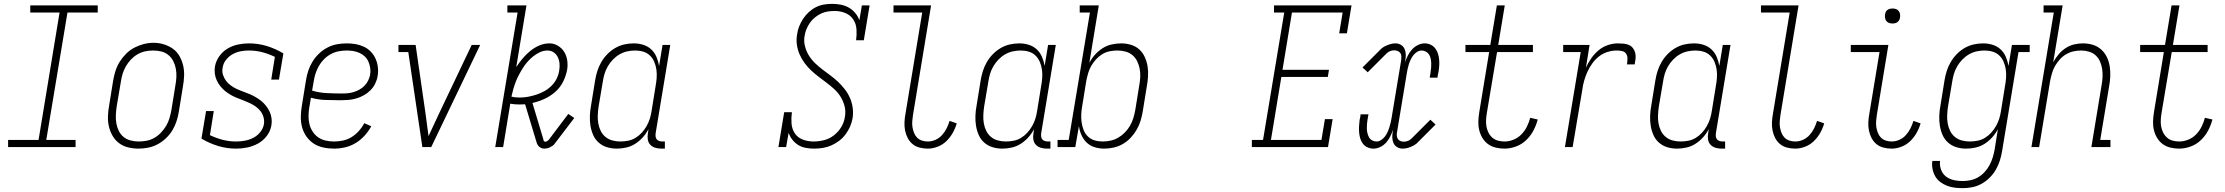

<svg xmlns="http://www.w3.org/2000/svg" viewBox="-20 -763 11540 996"><path d="M22 0V-37H180L289 -698H137V-735H487V-698H330L220 -37H372V0Z M698 8Q671 8 644.5 1.5Q618 -5 597.5 -20.5Q577 -36 564 -58.5Q551 -81 545 -107Q539 -133 540 -160.5Q541 -188 546 -215L567 -345Q571 -370 579 -395Q587 -420 601 -442.5Q615 -465 634.5 -484.5Q654 -504 677.5 -516Q701 -528 726 -534.5Q751 -541 777 -541Q804 -541 830 -533Q856 -525 877 -510Q898 -495 911 -472Q924 -449 930 -423.5Q936 -398 935 -370Q934 -342 929 -315L908 -185Q904 -160 896 -135Q888 -110 874.5 -87.5Q861 -65 841 -46Q821 -27 797.5 -14.5Q774 -2 748.5 3Q723 8 698 8ZM699 -29Q720 -29 741 -33Q762 -37 781 -48Q800 -59 815.5 -75.5Q831 -92 842 -110.5Q853 -129 859 -149.5Q865 -170 869 -191L890 -321Q894 -342 895 -364Q896 -386 892 -407Q888 -428 878.5 -446.5Q869 -465 853 -478Q837 -491 816.5 -496Q796 -501 774 -501Q753 -501 732.5 -496.5Q712 -492 693 -481Q674 -470 659 -454Q644 -438 633 -419Q622 -400 616 -380Q610 -360 607 -339L585 -209Q582 -188 581 -166Q580 -144 583.5 -123.5Q587 -103 596 -84.5Q605 -66 620.5 -53Q636 -40 657 -34.5Q678 -29 699 -29Z M1205 8Q1156 8 1110.5 -6Q1065 -20 1025 -44L1049 -187H1089L1069 -62Q1100 -47 1134 -38Q1168 -29 1205 -29Q1227 -29 1249.5 -33Q1272 -37 1293 -47.5Q1314 -58 1329.5 -77Q1345 -96 1349 -118Q1352 -137 1347 -155Q1342 -173 1331 -187Q1320 -201 1305.5 -211Q1291 -221 1275 -228.5Q1259 -236 1242 -242.5Q1225 -249 1208.5 -255.5Q1192 -262 1176.5 -271Q1161 -280 1147.5 -291Q1134 -302 1123 -316Q1112 -330 1104.5 -346Q1097 -362 1094.5 -380.5Q1092 -399 1095 -418Q1100 -446 1117.5 -471Q1135 -496 1160.5 -511Q1186 -526 1214.5 -532Q1243 -538 1271 -538Q1320 -538 1365 -524Q1410 -510 1450 -486L1427 -350H1387L1406 -468Q1375 -483 1341.5 -492Q1308 -501 1271 -501Q1250 -501 1228.5 -497Q1207 -493 1187 -482Q1167 -471 1152.5 -452.5Q1138 -434 1135 -412Q1131 -393 1136.5 -375.5Q1142 -358 1152.5 -344Q1163 -330 1177.5 -319.5Q1192 -309 1208 -301.5Q1224 -294 1241 -288Q1258 -282 1274.5 -275Q1291 -268 1306.5 -259Q1322 -250 1335.5 -239Q1349 -228 1360 -214Q1371 -200 1378.5 -184Q1386 -168 1388.5 -150Q1391 -132 1388 -113Q1383 -83 1364 -58Q1345 -33 1318.5 -18.5Q1292 -4 1263 2Q1234 8 1205 8Z M1713 8Q1684 8 1656.5 2Q1629 -4 1607 -18.5Q1585 -33 1569.5 -55Q1554 -77 1547 -103.5Q1540 -130 1540.5 -158.5Q1541 -187 1546 -215L1567 -345Q1571 -371 1579 -395.5Q1587 -420 1601 -443Q1615 -466 1635 -485Q1655 -504 1679 -516.5Q1703 -529 1728.5 -533.5Q1754 -538 1779 -538Q1803 -538 1825.5 -534Q1848 -530 1868 -520.5Q1888 -511 1903.5 -495Q1919 -479 1928 -459Q1937 -439 1940 -416Q1943 -393 1939 -369Q1936 -349 1926.5 -329.5Q1917 -310 1901.5 -294.5Q1886 -279 1867 -268.5Q1848 -258 1827 -252Q1806 -246 1785.5 -244.5Q1765 -243 1745 -243Q1706 -243 1667.5 -244.5Q1629 -246 1593 -256L1585 -209Q1581 -187 1580.5 -164Q1580 -141 1585 -120Q1590 -99 1601.5 -81Q1613 -63 1630 -51Q1647 -39 1668.5 -34Q1690 -29 1713 -29Q1736 -29 1759.5 -34Q1783 -39 1804 -52Q1825 -65 1842 -84Q1859 -103 1870 -124L1906 -108Q1892 -82 1871 -59Q1850 -36 1824 -20.5Q1798 -5 1769.5 1.5Q1741 8 1713 8ZM1755 -278Q1771 -278 1786 -279.5Q1801 -281 1816.5 -286Q1832 -291 1846 -299Q1860 -307 1871.5 -319Q1883 -331 1890 -345.5Q1897 -360 1900 -375Q1903 -393 1900.5 -410Q1898 -427 1891.5 -442.5Q1885 -458 1873 -469.5Q1861 -481 1846 -488Q1831 -495 1814 -498Q1797 -501 1779 -501Q1758 -501 1737 -497Q1716 -493 1696.5 -482.5Q1677 -472 1661 -456Q1645 -440 1634 -420.5Q1623 -401 1616.5 -380.5Q1610 -360 1607 -339L1599 -293Q1636 -282 1675.5 -280Q1715 -278 1755 -278Z M2171 0 2098 -493H2047V-530H2136L2187 -177Q2191 -147 2195 -117Q2199 -87 2203 -57Q2217 -87 2231 -117Q2245 -147 2259 -177L2427 -530H2471L2217 0Z M2803 8Q2794 8 2786 4Q2778 0 2773 -6Q2768 -12 2765 -20Q2762 -28 2760 -36L2704 -222Q2697 -222 2689 -221.5Q2681 -221 2674 -221Q2662 -221 2650 -222Q2638 -223 2627 -225L2590 0H2549L2665 -698H2612V-735H2711L2658 -415Q2673 -438 2691 -459.5Q2709 -481 2730.5 -498.5Q2752 -516 2777.5 -527Q2803 -538 2830 -538Q2854 -538 2874.5 -525.5Q2895 -513 2907 -493.5Q2919 -474 2922.5 -449.5Q2926 -425 2922 -401Q2916 -369 2901 -339Q2886 -309 2860.5 -286.5Q2835 -264 2804.5 -250Q2774 -236 2742 -229L2797 -46Q2798 -41 2800 -34.5Q2802 -28 2809 -28Q2814 -28 2818.5 -31Q2823 -34 2827 -38L2928 -172L2959 -151L2857 -17Q2853 -11 2846 -6.5Q2839 -2 2832 1.5Q2825 5 2817.5 6.5Q2810 8 2803 8ZM2676 -257Q2698 -257 2719.5 -261Q2741 -265 2762.5 -272Q2784 -279 2804.5 -290.5Q2825 -302 2841.5 -318.5Q2858 -335 2868 -355.5Q2878 -376 2881 -398Q2884 -416 2882.5 -433.5Q2881 -451 2873.5 -466.5Q2866 -482 2852 -491.5Q2838 -501 2820 -501Q2800 -501 2781.5 -492.5Q2763 -484 2746.5 -471Q2730 -458 2716.5 -442.5Q2703 -427 2692 -409.5Q2681 -392 2671.5 -374Q2662 -356 2655 -337.5Q2648 -319 2642.5 -300Q2637 -281 2633 -262Q2644 -259 2654.5 -258Q2665 -257 2676 -257Z M3179 8Q3153 8 3128.5 0.5Q3104 -7 3085.5 -23.5Q3067 -40 3057 -63Q3047 -86 3043 -111Q3039 -136 3040 -162.5Q3041 -189 3046 -215L3067 -345Q3071 -370 3078.5 -394Q3086 -418 3099 -440.5Q3112 -463 3130.5 -482Q3149 -501 3171.5 -514Q3194 -527 3218.5 -532.5Q3243 -538 3268 -538Q3293 -538 3317 -530.5Q3341 -523 3358.5 -506.5Q3376 -490 3385.5 -467.5Q3395 -445 3399 -421L3417 -530H3457L3381 -71Q3380 -63 3381 -54.5Q3382 -46 3387 -40Q3392 -34 3400 -31.5Q3408 -29 3417 -29H3429V8H3411Q3394 8 3379 3.5Q3364 -1 3353.5 -12Q3343 -23 3340.5 -39Q3338 -55 3341 -71L3344 -93Q3332 -70 3314.5 -50.5Q3297 -31 3275 -17Q3253 -3 3228 2.5Q3203 8 3179 8ZM3198 -29Q3218 -29 3238.5 -33Q3259 -37 3277 -48Q3295 -59 3309.5 -75Q3324 -91 3334.5 -109.5Q3345 -128 3351 -147.5Q3357 -167 3360 -187L3381 -317Q3385 -338 3386.5 -360Q3388 -382 3385 -402.5Q3382 -423 3374 -442Q3366 -461 3351.5 -475Q3337 -489 3317 -495Q3297 -501 3275 -501Q3254 -501 3233.5 -496.5Q3213 -492 3194 -481Q3175 -470 3159.5 -454Q3144 -438 3133 -419Q3122 -400 3116 -380Q3110 -360 3107 -339L3085 -209Q3082 -188 3081 -166Q3080 -144 3083.5 -123.5Q3087 -103 3096 -84.5Q3105 -66 3120.5 -53Q3136 -40 3156.5 -34.5Q3177 -29 3198 -29Z M4203 8Q4181 8 4159.5 4Q4138 0 4120.5 -11Q4103 -22 4090.5 -38Q4078 -54 4071 -74L4058 0H4018L4048 -181H4088Q4084 -152 4086 -123Q4088 -94 4103 -71.5Q4118 -49 4144.5 -39Q4171 -29 4200 -29Q4227 -29 4255 -36Q4283 -43 4306 -61Q4329 -79 4344 -104Q4359 -129 4363 -157Q4368 -185 4361.5 -211Q4355 -237 4341.5 -259.5Q4328 -282 4309 -299.5Q4290 -317 4269.5 -332.5Q4249 -348 4228.5 -363.5Q4208 -379 4189 -396.5Q4170 -414 4154.5 -435Q4139 -456 4128.5 -479.5Q4118 -503 4114 -530Q4110 -557 4115 -585Q4118 -607 4126 -627Q4134 -647 4146.5 -666Q4159 -685 4176 -700.5Q4193 -716 4213 -726Q4233 -736 4254.5 -739.5Q4276 -743 4297 -743Q4320 -743 4342.5 -738.5Q4365 -734 4384 -723Q4403 -712 4417 -695Q4431 -678 4438 -658L4451 -735H4491L4461 -554H4421Q4425 -583 4423 -611.5Q4421 -640 4406 -662.5Q4391 -685 4365 -695.5Q4339 -706 4310 -706Q4293 -706 4275 -703.5Q4257 -701 4240 -693Q4223 -685 4208 -673Q4193 -661 4182 -645.5Q4171 -630 4164 -613Q4157 -596 4154 -578Q4149 -551 4155.5 -524.5Q4162 -498 4175.5 -476Q4189 -454 4207.5 -436Q4226 -418 4246.5 -402.5Q4267 -387 4288 -371.5Q4309 -356 4327.5 -338.5Q4346 -321 4362 -300.5Q4378 -280 4388.5 -256.5Q4399 -233 4403 -206Q4407 -179 4403 -151Q4399 -128 4390 -107Q4381 -86 4366.5 -66.5Q4352 -47 4333 -32.5Q4314 -18 4292 -8.5Q4270 1 4248 4.5Q4226 8 4203 8Z M4793 8Q4771 8 4750 2.5Q4729 -3 4713.5 -16Q4698 -29 4688.5 -47.5Q4679 -66 4675 -86.5Q4671 -107 4672 -129Q4673 -151 4677 -172L4764 -698H4615V-735H4810L4716 -166Q4714 -151 4712.5 -135Q4711 -119 4713.5 -103.5Q4716 -88 4721.5 -74Q4727 -60 4737 -49.5Q4747 -39 4762 -34Q4777 -29 4793 -29Q4813 -29 4832.5 -37.5Q4852 -46 4866.5 -62Q4881 -78 4890.5 -97Q4900 -116 4906 -136L4943 -123Q4936 -98 4922.5 -74Q4909 -50 4889.5 -31Q4870 -12 4844 -2Q4818 8 4793 8Z M5179 8Q5153 8 5128.5 0.5Q5104 -7 5085.5 -23.5Q5067 -40 5057 -63Q5047 -86 5043 -111Q5039 -136 5040 -162.5Q5041 -189 5046 -215L5067 -345Q5071 -370 5078.5 -394Q5086 -418 5099 -440.5Q5112 -463 5130.5 -482Q5149 -501 5171.5 -514Q5194 -527 5218.5 -532.5Q5243 -538 5268 -538Q5293 -538 5317 -530.5Q5341 -523 5358.5 -506.5Q5376 -490 5385.5 -467.5Q5395 -445 5399 -421L5417 -530H5457L5381 -71Q5380 -63 5381 -54.5Q5382 -46 5387 -40Q5392 -34 5400 -31.5Q5408 -29 5417 -29H5429V8H5411Q5394 8 5379 3.5Q5364 -1 5353.5 -12Q5343 -23 5340.5 -39Q5338 -55 5341 -71L5344 -93Q5332 -70 5314.5 -50.5Q5297 -31 5275 -17Q5253 -3 5228 2.5Q5203 8 5179 8ZM5198 -29Q5218 -29 5238.5 -33Q5259 -37 5277 -48Q5295 -59 5309.5 -75Q5324 -91 5334.5 -109.5Q5345 -128 5351 -147.5Q5357 -167 5360 -187L5381 -317Q5385 -338 5386.5 -360Q5388 -382 5385 -402.5Q5382 -423 5374 -442Q5366 -461 5351.5 -475Q5337 -489 5317 -495Q5297 -501 5275 -501Q5254 -501 5233.5 -496.5Q5213 -492 5194 -481Q5175 -470 5159.5 -454Q5144 -438 5133 -419Q5122 -400 5116 -380Q5110 -360 5107 -339L5085 -209Q5082 -188 5081 -166Q5080 -144 5083.5 -123.5Q5087 -103 5096 -84.5Q5105 -66 5120.5 -53Q5136 -40 5156.5 -34.5Q5177 -29 5198 -29Z M5708 8Q5682 8 5658 0.5Q5634 -7 5617 -23.5Q5600 -40 5590 -62.5Q5580 -85 5577 -109L5558 0H5466V-37H5524L5634 -698H5581V-735H5680L5631 -437Q5643 -460 5660.5 -479.5Q5678 -499 5700 -513Q5722 -527 5747 -532.5Q5772 -538 5796 -538Q5822 -538 5847 -530.5Q5872 -523 5890 -506.5Q5908 -490 5918.5 -467Q5929 -444 5933 -419Q5937 -394 5935.5 -367.5Q5934 -341 5929 -315L5908 -185Q5904 -160 5896.5 -136Q5889 -112 5876 -89.5Q5863 -67 5845 -48Q5827 -29 5804.5 -16Q5782 -3 5757 2.5Q5732 8 5708 8ZM5700 -29Q5721 -29 5741.5 -33.5Q5762 -38 5781 -49Q5800 -60 5815.5 -76Q5831 -92 5842 -111Q5853 -130 5859 -150Q5865 -170 5869 -191L5890 -321Q5894 -342 5895 -364Q5896 -386 5892 -406.5Q5888 -427 5879 -445.5Q5870 -464 5854.5 -477Q5839 -490 5818.5 -495.5Q5798 -501 5777 -501Q5757 -501 5736.5 -497Q5716 -493 5698 -482Q5680 -471 5665.5 -455Q5651 -439 5640.5 -420.5Q5630 -402 5624.5 -382.5Q5619 -363 5615 -343L5594 -213Q5590 -192 5589 -170Q5588 -148 5591 -127.5Q5594 -107 5601.5 -88Q5609 -69 5623.5 -55Q5638 -41 5658 -35Q5678 -29 5700 -29Z M6474 0V-37H6532L6642 -698H6589V-735H6991L6967 -590H6927L6945 -698H6682L6633 -401H6874L6868 -364H6627L6573 -37H6835L6853 -145H6893L6869 0Z M7105 8Q7089 8 7074.5 1.5Q7060 -5 7050.5 -17Q7041 -29 7036.5 -44Q7032 -59 7030.5 -75Q7029 -91 7030 -107.5Q7031 -124 7033 -141Q7034 -145 7035 -150Q7036 -155 7037 -160Q7037 -162 7037.5 -164.5Q7038 -167 7038 -170H7079Q7078 -167 7078 -164.5Q7078 -162 7077 -160Q7076 -155 7075.5 -150.5Q7075 -146 7074 -142Q7072 -130 7071 -117.5Q7070 -105 7070.5 -93.5Q7071 -82 7074 -70.5Q7077 -59 7082.5 -49.5Q7088 -40 7098.5 -34.5Q7109 -29 7121 -29Q7133 -29 7144.5 -36.5Q7156 -44 7164 -54.5Q7172 -65 7177.5 -77Q7183 -89 7187 -101.5Q7191 -114 7194 -126.5Q7197 -139 7199 -152L7249 -453Q7250 -462 7249.5 -471.5Q7249 -481 7244 -488Q7239 -495 7230.5 -498.5Q7222 -502 7213 -502Q7202 -502 7191.5 -498Q7181 -494 7173 -486L7075 -388L7048 -413L7146 -511Q7150 -514 7154 -517Q7158 -520 7162 -522Q7176 -529 7190 -533.5Q7204 -538 7219 -538Q7234 -538 7247 -530.5Q7260 -523 7266 -509.5Q7272 -496 7272.5 -480.5Q7273 -465 7270 -450L7268 -439Q7274 -456 7282.5 -473.5Q7291 -491 7304 -505.5Q7317 -520 7334.5 -529Q7352 -538 7370 -538Q7386 -538 7400.5 -531.5Q7415 -525 7424.5 -513Q7434 -501 7439 -486Q7444 -471 7445.5 -455Q7447 -439 7446 -422.5Q7445 -406 7442 -389Q7441 -385 7440 -380Q7439 -375 7438 -370Q7438 -368 7437.5 -365.5Q7437 -363 7437 -360H7397Q7397 -363 7397.5 -365.5Q7398 -368 7398 -370Q7399 -375 7400 -379.5Q7401 -384 7401 -388Q7403 -400 7404 -412.5Q7405 -425 7404.5 -436.5Q7404 -448 7401.5 -459.5Q7399 -471 7393 -480.5Q7387 -490 7376.5 -495.5Q7366 -501 7355 -501Q7342 -501 7330.5 -493.5Q7319 -486 7311 -475.5Q7303 -465 7297.5 -453Q7292 -441 7288 -428.5Q7284 -416 7281.5 -403.5Q7279 -391 7277 -378L7227 -77Q7225 -68 7226 -58.5Q7227 -49 7231.5 -42Q7236 -35 7244.5 -31.5Q7253 -28 7262 -28Q7273 -28 7283.5 -32Q7294 -36 7302 -44L7400 -142L7427 -117L7329 -19Q7325 -16 7321 -13Q7317 -10 7313 -8Q7300 -1 7285.5 3.5Q7271 8 7256 8Q7241 8 7228 0.5Q7215 -7 7209 -20.5Q7203 -34 7202.5 -49.5Q7202 -65 7205 -80L7207 -91Q7201 -74 7192.5 -56.5Q7184 -39 7171.5 -24.5Q7159 -10 7141 -1Q7123 8 7105 8Z M7785 8Q7761 8 7738.5 2.5Q7716 -3 7698.5 -16Q7681 -29 7669.5 -48.5Q7658 -68 7653 -90Q7648 -112 7649 -135.5Q7650 -159 7654 -183L7705 -493H7582V-530H7711L7745 -735H7786L7752 -530H7932V-493H7746L7693 -177Q7690 -159 7689 -141Q7688 -123 7691 -106.5Q7694 -90 7701.5 -75Q7709 -60 7721.5 -49Q7734 -38 7750.5 -33.5Q7767 -29 7785 -29Q7808 -29 7831.5 -38.5Q7855 -48 7872.5 -66Q7890 -84 7901 -106.5Q7912 -129 7918 -152L7957 -143Q7949 -113 7934.5 -85.5Q7920 -58 7897 -36Q7874 -14 7844 -3Q7814 8 7785 8Z M8098 0 8180 -493H8089V-530H8226L8207 -412Q8218 -437 8234.5 -460.5Q8251 -484 8272.5 -502Q8294 -520 8320.5 -529Q8347 -538 8373 -538Q8388 -538 8403 -536.5Q8418 -535 8430.5 -529.5Q8443 -524 8451.5 -512.5Q8460 -501 8463 -487.5Q8466 -474 8464.5 -459Q8463 -444 8460 -429H8420Q8422 -443 8422.5 -457.5Q8423 -472 8416 -483.5Q8409 -495 8395 -498Q8381 -501 8367 -501Q8343 -501 8319 -493.5Q8295 -486 8275 -470.5Q8255 -455 8240 -434Q8225 -413 8214.5 -390Q8204 -367 8197.5 -343.5Q8191 -320 8188 -296L8138 0Z M8679 8Q8653 8 8628.5 0.5Q8604 -7 8585.5 -23.5Q8567 -40 8557 -63Q8547 -86 8543 -111Q8539 -136 8540 -162.5Q8541 -189 8546 -215L8567 -345Q8571 -370 8578.5 -394Q8586 -418 8599 -440.5Q8612 -463 8630.5 -482Q8649 -501 8671.5 -514Q8694 -527 8718.5 -532.5Q8743 -538 8768 -538Q8793 -538 8817 -530.5Q8841 -523 8858.5 -506.5Q8876 -490 8885.5 -467.5Q8895 -445 8899 -421L8917 -530H8957L8881 -71Q8880 -63 8881 -54.5Q8882 -46 8887 -40Q8892 -34 8900 -31.5Q8908 -29 8917 -29H8929V8H8911Q8894 8 8879 3.5Q8864 -1 8853.5 -12Q8843 -23 8840.5 -39Q8838 -55 8841 -71L8844 -93Q8832 -70 8814.5 -50.5Q8797 -31 8775 -17Q8753 -3 8728 2.5Q8703 8 8679 8ZM8698 -29Q8718 -29 8738.5 -33Q8759 -37 8777 -48Q8795 -59 8809.5 -75Q8824 -91 8834.5 -109.5Q8845 -128 8851 -147.5Q8857 -167 8860 -187L8881 -317Q8885 -338 8886.5 -360Q8888 -382 8885 -402.5Q8882 -423 8874 -442Q8866 -461 8851.5 -475Q8837 -489 8817 -495Q8797 -501 8775 -501Q8754 -501 8733.5 -496.5Q8713 -492 8694 -481Q8675 -470 8659.5 -454Q8644 -438 8633 -419Q8622 -400 8616 -380Q8610 -360 8607 -339L8585 -209Q8582 -188 8581 -166Q8580 -144 8583.5 -123.5Q8587 -103 8596 -84.5Q8605 -66 8620.5 -53Q8636 -40 8656.5 -34.5Q8677 -29 8698 -29Z M9293 8Q9271 8 9250 2.5Q9229 -3 9213.5 -16Q9198 -29 9188.5 -47.5Q9179 -66 9175 -86.5Q9171 -107 9172 -129Q9173 -151 9177 -172L9264 -698H9115V-735H9310L9216 -166Q9214 -151 9212.5 -135Q9211 -119 9213.5 -103.5Q9216 -88 9221.5 -74Q9227 -60 9237 -49.5Q9247 -39 9262 -34Q9277 -29 9293 -29Q9313 -29 9332.5 -37.5Q9352 -46 9366.5 -62Q9381 -78 9390.5 -97Q9400 -116 9406 -136L9443 -123Q9436 -98 9422.5 -74Q9409 -50 9389.5 -31Q9370 -12 9344 -2Q9318 8 9293 8Z M9793 8Q9771 8 9750 2.5Q9729 -3 9713.5 -16Q9698 -29 9688.5 -47.5Q9679 -66 9675 -86.5Q9671 -107 9672 -129Q9673 -151 9677 -172L9730 -493H9581V-530H9776L9716 -166Q9714 -151 9712.5 -135Q9711 -119 9713.5 -103.5Q9716 -88 9721.5 -74Q9727 -60 9737 -49.5Q9747 -39 9762 -34Q9777 -29 9793 -29Q9813 -29 9832.5 -37.5Q9852 -46 9866.5 -62Q9881 -78 9890.5 -97Q9900 -116 9906 -136L9943 -123Q9936 -98 9922.5 -74Q9909 -50 9889.5 -31Q9870 -12 9844 -2Q9818 8 9793 8ZM9797 -641Q9788 -641 9779.5 -644Q9771 -647 9765.5 -654Q9760 -661 9758.5 -670.5Q9757 -680 9759 -690Q9760 -696 9763 -702Q9766 -708 9772 -712Q9778 -716 9784.5 -717.5Q9791 -719 9797 -719Q9807 -719 9815.5 -716Q9824 -713 9829.5 -706Q9835 -699 9836.5 -689.5Q9838 -680 9836 -670Q9835 -664 9831.5 -658Q9828 -652 9822.5 -648Q9817 -644 9810.5 -642.5Q9804 -641 9797 -641Z M10163 213Q10141 213 10120 210.5Q10099 208 10080 200.5Q10061 193 10045 181Q10029 169 10019 151.5Q10009 134 10005 113.5Q10001 93 10004 72H10044Q10042 87 10045 102.5Q10048 118 10055.5 131Q10063 144 10075 153Q10087 162 10101 167Q10115 172 10131 174Q10147 176 10163 176Q10183 176 10203.5 171.5Q10224 167 10242.5 156Q10261 145 10276 128.5Q10291 112 10301 93Q10311 74 10317 54.5Q10323 35 10327 14L10344 -93Q10332 -70 10314.5 -50.5Q10297 -31 10275 -17Q10253 -3 10228 2.5Q10203 8 10179 8Q10153 8 10128.5 0.5Q10104 -7 10085.5 -23.5Q10067 -40 10057 -63Q10047 -86 10043 -111Q10039 -136 10040 -162.5Q10041 -189 10046 -215L10067 -345Q10071 -370 10078.5 -394Q10086 -418 10099 -440.5Q10112 -463 10130.5 -482Q10149 -501 10171.5 -514Q10194 -527 10218.5 -532.5Q10243 -538 10268 -538Q10293 -538 10317 -530.5Q10341 -523 10358.5 -506.5Q10376 -490 10385.5 -467.5Q10395 -445 10399 -421L10417 -530H10509V-493H10451L10366 20Q10362 45 10354.5 69Q10347 93 10334 116Q10321 139 10302 158Q10283 177 10260 190Q10237 203 10212 208Q10187 213 10163 213ZM10198 -29Q10218 -29 10238.5 -33Q10259 -37 10277 -48Q10295 -59 10309.5 -75Q10324 -91 10334.5 -109.5Q10345 -128 10351 -147.5Q10357 -167 10360 -187L10381 -317Q10385 -338 10386.5 -360Q10388 -382 10385 -402.5Q10382 -423 10374 -442Q10366 -461 10351.5 -475Q10337 -489 10317 -495Q10297 -501 10275 -501Q10254 -501 10233.5 -496.5Q10213 -492 10194 -481Q10175 -470 10159.5 -454Q10144 -438 10133 -419Q10122 -400 10116 -380Q10110 -360 10107 -339L10085 -209Q10082 -188 10081 -166Q10080 -144 10083.5 -123.5Q10087 -103 10096 -84.5Q10105 -66 10120.5 -53Q10136 -40 10156.5 -34.5Q10177 -29 10198 -29Z M10518 0 10634 -698H10581V-735H10680L10631 -440Q10643 -462 10659 -481Q10675 -500 10695.5 -513.5Q10716 -527 10739.5 -532.5Q10763 -538 10785 -538Q10812 -538 10836.5 -530.5Q10861 -523 10879.5 -506.5Q10898 -490 10909 -467.5Q10920 -445 10924 -419.5Q10928 -394 10927 -367.5Q10926 -341 10921 -315L10875 -37H10928V0H10829L10882 -321Q10886 -342 10887 -363.5Q10888 -385 10885 -405Q10882 -425 10874 -443.5Q10866 -462 10851.5 -475.5Q10837 -489 10817 -495Q10797 -501 10776 -501Q10756 -501 10736 -496.5Q10716 -492 10698 -481.5Q10680 -471 10665.5 -455Q10651 -439 10640.5 -420.5Q10630 -402 10624.5 -382.5Q10619 -363 10615 -343L10558 0Z M11285 8Q11261 8 11238.5 2.5Q11216 -3 11198.5 -16Q11181 -29 11169.5 -48.5Q11158 -68 11153 -90Q11148 -112 11149 -135.5Q11150 -159 11154 -183L11205 -493H11082V-530H11211L11245 -735H11286L11252 -530H11432V-493H11246L11193 -177Q11190 -159 11189 -141Q11188 -123 11191 -106.5Q11194 -90 11201.5 -75Q11209 -60 11221.5 -49Q11234 -38 11250.5 -33.5Q11267 -29 11285 -29Q11308 -29 11331.5 -38.5Q11355 -48 11372.5 -66Q11390 -84 11401 -106.5Q11412 -129 11418 -152L11457 -143Q11449 -113 11434.5 -85.5Q11420 -58 11397 -36Q11374 -14 11344 -3Q11314 8 11285 8Z"/></svg>

Font: Iosevka Slab Extralight
Style: Italic
Weight: 200
Italic angle: -9°
Monospace: yes
Designer: Belleve Invis
Foundry: Belleve Invis
Version: Version 11.1.1; ttfautohint (v1.8.3)